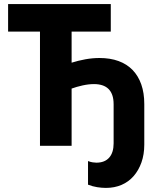

<svg xmlns="http://www.w3.org/2000/svg" viewBox="-20 -720 786 948"><path d="M177.4 0H333.6V-564H527V-700H20V-564H177.4ZM414.6 75.2V191.8Q437 200.6 459.7 204.2Q482.4 207.8 503 207.8Q545.4 207.8 580.1 192.9Q614.8 178 639.6 149.7Q664.4 121.4 678.4 82Q692.4 42.6 692.4 -6V-206.2Q692.4 -260.8 677.6 -303.1Q662.8 -345.4 634.6 -374.5Q606.4 -403.6 565.3 -418.6Q524.2 -433.6 471.4 -433.6Q437 -433.6 401.8 -427.3Q366.6 -421 330.4 -409.6V-281.6Q358.6 -291.8 388.2 -298.3Q417.8 -304.8 444.4 -304.8Q466.6 -304.8 484.6 -299.1Q502.6 -293.4 515.1 -281.4Q527.6 -269.4 534.3 -250.6Q541 -231.8 541 -204.6V-12.2Q541 33.6 519 58.4Q497 83.2 455.6 83.2Q447.8 83.2 437 81.5Q426.2 79.8 414.6 75.2Z"/></svg>

Font: Fixel Variable
Style: Regular
Weight: 100
Width: 3
Designer: AlfaBravo + MacPaw
Foundry: Kyrylo Tkachov, Marchela Mozhyna, Serhii Makarenko, Maria Weinstein, Zakhar Kryvoshyya
Version: Version 1.211